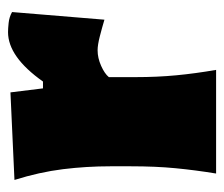

<svg xmlns="http://www.w3.org/2000/svg" viewBox="-60 -498 558 478"><g transform="rotate(-90 219.0 -259.0)"><path d="M26 0Q34.5 -52 39.2 -101Q44 -150 44 -213V-263Q44 -322.5 36.8 -381.2Q29.5 -440 10 -502L228 -512L238 -431H255Q316.5 -518 378 -518Q386.5 -518 401 -516.5Q415.5 -515 428 -508L409 -278Q389 -284 367.5 -289.5Q346 -295 333 -295Q313.5 -295 294 -286.2Q274.5 -277.5 266 -267V-200Q266 -147 270.5 -99.5Q275 -52 284 0Z"/></g></svg>

Font: Commissioner Flair Black
Style: Regular
Weight: 900
Designer: Kostas Bartsokas
Foundry: Kostas Bartsokas
Version: Version 1.000; ttfautohint (v1.8.3)